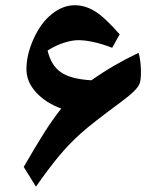

<svg xmlns="http://www.w3.org/2000/svg" viewBox="-20 -698 589 727"><path d="M69.8 -65.9Q115.2 -144.5 146.2 -193.6Q177.2 -242.7 211.9 -287.1Q154.3 -307.6 117.2 -347.7Q80.1 -387.7 80.1 -436Q80.1 -491.2 107.4 -551.5Q134.8 -611.8 176.5 -645Q218.3 -678.2 263.2 -678.2Q302.2 -678.2 339.6 -655.3Q377 -632.3 433.1 -567.9L404.8 -517.1Q329.6 -545.9 275.9 -545.9Q253.4 -545.9 222.9 -536.4Q192.4 -526.9 160.2 -506.8Q173.3 -450.2 210.7 -424.3Q248 -398.4 326.2 -394Q408.7 -452.6 504.9 -498Q513.7 -465.8 513.7 -424.8Q513.7 -396 509 -382.6Q504.4 -369.1 485.8 -351.1Q467.3 -333 431.2 -306.6Q331.5 -233.4 286.6 -193.4Q241.7 -153.3 202.4 -106Q163.1 -58.6 116.2 8.8Z"/></svg>

Font: Droid Arabic Naskh
Style: Bold
Weight: 700
Designer: Pascal Zoghbi
Foundry: Ascender Corporation
Version: Version 1.00